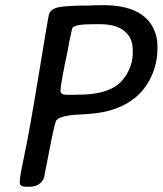

<svg xmlns="http://www.w3.org/2000/svg" viewBox="-20 -715 621 733"><path d="M235.4 -353H268.1L272.9 -353.5H277.8Q380.9 -353.5 429.2 -391.6Q455.6 -412.6 471.2 -445.6Q486.8 -478.5 486.8 -509.3V-524.4Q486.8 -571.3 454.3 -596.9Q421.9 -622.6 363.3 -622.6H334.5Q264.2 -622.6 255.9 -607.9L244.1 -554.2L238.3 -521.5Q210.9 -391.6 210.9 -368.7Q210.9 -353 235.4 -353ZM581.1 -541.5V-529.8Q581.1 -473.6 557.1 -421.9Q511.7 -323.2 393.1 -291.5Q353.5 -280.8 282 -277.6Q210.4 -274.4 195.3 -255.9Q189 -248 168.9 -143.3Q148.9 -38.6 147.9 -36.1Q134.3 -2 90.8 -2H81.5Q55.7 -2 55.7 -16.6V-25.4Q55.7 -42 74.2 -128.9Q92.8 -215.8 128.2 -432.1Q163.6 -648.4 167 -660.2Q173.3 -680.7 203.4 -687.3Q233.4 -693.8 319.3 -693.8L340.8 -694.8L373.5 -695.3Q525.4 -695.3 567.4 -603Q581.1 -573.2 581.1 -541.5Z"/></svg>

Font: Averia Sans Libre
Style: Italic
Weight: 400
Italic angle: -7.90001°
Version: Version 1.002